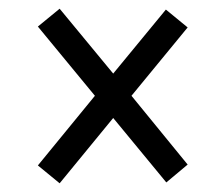

<svg xmlns="http://www.w3.org/2000/svg" viewBox="-20 -579 465 441"><path d="M117 -158 240 -308 362 -160 411 -201 282 -359 411 -516 361 -557 240 -410 117 -559 67 -518 198 -359 67 -199Z"/></svg>

Font: Noto Serif Tamil ExtraCondensed
Style: Bold Italic
Weight: 700
Width: 2
Italic angle: -12°
Designer: Indian Type Foundry, Tom Grace, and the Monotype Design Team
Foundry: Monotype Imaging Inc.
Version: Version 2.003